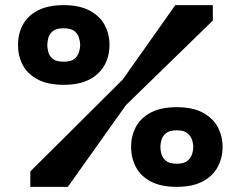

<svg xmlns="http://www.w3.org/2000/svg" viewBox="-20 -727 936 747"><path d="M98 0V-60L457 -417L662 -707H808V-647L470 -318L244 0ZM228 -397Q166 -397 126.5 -418Q87 -439 68.5 -474Q50 -509 50 -552Q50 -595 68.5 -630Q87 -665 126.5 -686Q166 -707 228 -707Q289 -707 328.5 -686Q368 -665 387 -630Q406 -595 406 -552Q406 -509 387 -474Q368 -439 328.5 -418Q289 -397 228 -397ZM228 -487Q256 -487 269.5 -498Q283 -509 287.5 -524.5Q292 -540 292 -552Q292 -564 287.5 -579.5Q283 -595 269.5 -606Q256 -617 228 -617Q199 -617 185.5 -606Q172 -595 168 -579.5Q164 -564 164 -552Q164 -540 168 -524.5Q172 -509 185.5 -498Q199 -487 228 -487ZM668 0Q606 0 566.5 -21Q527 -42 508.5 -77.5Q490 -113 490 -155Q490 -198 508.5 -233Q527 -268 566.5 -289Q606 -310 668 -310Q729 -310 768.5 -289Q808 -268 827 -233Q846 -198 846 -155Q846 -113 827 -77.5Q808 -42 768.5 -21Q729 0 668 0ZM668 -90Q696 -90 709.5 -101.5Q723 -113 727.5 -128Q732 -143 732 -155Q732 -167 727.5 -182Q723 -197 709.5 -208.5Q696 -220 668 -220Q639 -220 625.5 -208.5Q612 -197 608 -182Q604 -167 604 -155Q604 -143 608 -128Q612 -113 625.5 -101.5Q639 -90 668 -90Z"/></svg>

Font: Rowdies Light
Style: Regular
Weight: 300
Designer: Jaikishan Patel
Version: Version 1.000; ttfautohint (v1.8.3)